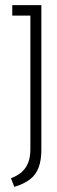

<svg xmlns="http://www.w3.org/2000/svg" viewBox="-20 -521 222 752"><path d="M142 65V-501H28V-460H99V64Q99 93 91 114.5Q83 136 66.5 151.5Q50 167 23 177L36 211Q75 199 98 181Q121 163 131.5 134.5Q142 106 142 65Z"/></svg>

Font: Advent Pro Light
Style: Regular
Weight: 300
Version: Version 3.000